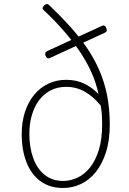

<svg xmlns="http://www.w3.org/2000/svg" viewBox="-20 -916 643 955"><path d="M294 19Q227 19 181 -15Q135 -49 111.5 -109.5Q88 -170 88 -250Q88 -309 104 -358.5Q120 -408 149.5 -444Q179 -480 220 -499.5Q261 -519 309 -519Q358 -519 397 -501Q436 -483 470 -448Q457 -509 431.5 -563.5Q406 -618 370.5 -669Q335 -720 292 -768.5Q249 -817 198 -865Q191 -872 192 -877Q193 -882 200 -889Q212 -901 223 -892Q279 -839 326.5 -786.5Q374 -734 411 -680Q448 -626 474 -566.5Q500 -507 513 -440Q526 -373 526 -296Q526 -219 507.5 -160Q489 -101 457 -61Q425 -21 383 -1Q341 19 294 19ZM294 -16Q332 -16 367 -33Q402 -50 429 -84.5Q456 -119 472 -171.5Q488 -224 488 -296Q488 -322 486.5 -345Q485 -368 481 -391Q445 -435 402.5 -459.5Q360 -484 309 -484Q266 -484 232 -466.5Q198 -449 174.5 -417.5Q151 -386 138.5 -343.5Q126 -301 126 -250Q126 -182 145.5 -129Q165 -76 202.5 -46Q240 -16 294 -16ZM229 -628Q222 -624 216 -627Q210 -630 206 -639Q204 -647 205.5 -652.5Q207 -658 215 -662L486 -787Q501 -795 509 -776Q512 -767 510.5 -762Q509 -757 501 -753Z"/></svg>

Font: Playwrite HR Lijeva Thin
Style: Regular
Weight: 250
Designer: Veronika Burian, José Scaglione
Foundry: TypeTogether
Version: Version 1.002